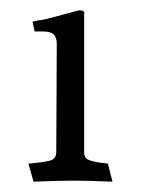

<svg xmlns="http://www.w3.org/2000/svg" viewBox="-20 -780 273 372"><path d="M56 -719H47L43 -738Q45 -739 64 -742Q71 -743 133 -760Q140 -760 142 -758Q144 -756 143 -752V-485Q143 -474 152 -470Q161 -466 189 -463L198 -428Q150 -430 122 -430Q94 -430 45 -428L35 -463Q71 -466 80 -470Q89 -474 89 -485L90 -695Q90 -708 83 -714Q76 -720 56 -719Z"/></svg>

Font: Lusitana
Style: Regular
Weight: 400
Designer: Ana Paula Megda
Foundry: Ana Paula Megda
Version: Version 1.001; ttfautohint (v1.4.1)